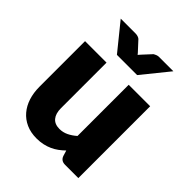

<svg xmlns="http://www.w3.org/2000/svg" viewBox="-205 -850 980 980"><g transform="rotate(45 285.0 -360.0)"><path d="M517.5 -518.5V0H421.5Q392.5 0 383.5 -26L374.5 -56Q359.5 -41.5 343.5 -29.8Q327.5 -18 309.2 -9.8Q291 -1.5 269.8 3.2Q248.5 8 223.5 8Q181 8 148.2 -6.8Q115.5 -21.5 93 -48Q70.5 -74.5 59 -110.5Q47.5 -146.5 47.5 -189.5V-518.5H202.5V-189.5Q202.5 -151 220 -130Q237.5 -109 271.5 -109Q297 -109 319.2 -119.8Q341.5 -130.5 362.5 -149V-518.5ZM475 -728.5 358 -584H212L95 -728.5H202Q211 -728.5 219.2 -725.8Q227.5 -723 232 -719L274 -673.5Q277 -670.5 280.2 -666.8Q283.5 -663 287 -658.5Q290.5 -662.5 293.5 -666.2Q296.5 -670 300 -673.5L342 -719Q346.5 -722 354.8 -725.2Q363 -728.5 372 -728.5Z"/></g></svg>

Font: Lato 2
Style: Regular
Weight: 900
Designer: Lukasz Dziedzic with Adam Twardoch and Botio Nikoltchev
Foundry: tyPoland Lukasz Dziedzic
Version: Version 2.015; 2015-08-06; http://www.latofonts.com/